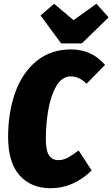

<svg xmlns="http://www.w3.org/2000/svg" viewBox="-20 -978 596 1018"><path d="M537 -634 439 -534Q400 -573 355 -573Q309 -573 279 -522Q249 -471 236 -394.5Q223 -318 223 -240Q223 -181 239.5 -155Q256 -129 290 -129Q315 -129 338.5 -141.5Q362 -154 397 -180L466 -74Q368 20 249 20Q144 20 83.5 -48.5Q23 -117 23 -252Q23 -382 60.5 -487Q98 -592 173.5 -654Q249 -716 357 -716Q466 -716 537 -634ZM491 -958 556 -886 414 -748H304L195 -896L267 -958L370 -871Z"/></svg>

Font: Fira Sans Extra Condensed Black
Style: Italic
Weight: 900
Width: 3
Italic angle: -8°
Designer: Carrois Corporate & Edenspiekermann AG
Foundry: Carrois Corporate GbR & Edenspiekermann AG
Version: Version 4.203